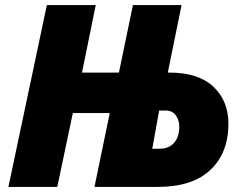

<svg xmlns="http://www.w3.org/2000/svg" viewBox="-20 -734 961 754"><path d="M164 -714H356L302 -449H447L502 -714H693L639 -449H645Q759 -449 818 -393.5Q877 -338 877 -248Q877 -134 806.5 -67Q736 0 599 0H351L411 -290H266L205 0H13ZM608 -150Q643 -150 663.5 -173Q684 -196 684 -237Q684 -263 670 -281.5Q656 -300 631 -300H605L578 -150Z"/></svg>

Font: Noto Sans Display Black
Style: Italic
Weight: 900
Italic angle: -12°
Designer: Monotype Design team
Foundry: Monotype Imaging Inc.
Version: Version 1.000